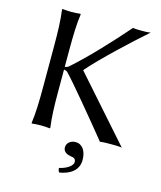

<svg xmlns="http://www.w3.org/2000/svg" viewBox="-127 -739 882 1054"><g transform="rotate(15 314.5 -212.0)"><path d="M104 -445V-200C104 -125 102 -54 94 0L96 3C108 1 135 0 147 0C159 0 186 1 198 3L200 0C192 -57 190 -125 190 -200V-329C195 -328 204 -326 209 -322C250 -281 393 -108 483 3C500 0 528 0 545 0C564 0 588 0 607 3L293 -352V-354C361 -433 509 -571 597 -648C581 -645 561 -645 546 -645C533 -645 510 -645 497 -648C408 -546 300 -430 212 -353C205 -347 195 -345 190 -344V-445C190 -520 192 -592 200 -645L198 -648C186 -646 159 -645 147 -645C135 -645 108 -646 96 -648L94 -645C102 -588 104 -520 104 -445ZM355 39C326 39 305 58 305 82C305 109 330 118 347 121C365 123 378 127 378 147C378 165 352 189 303 200C303 209 305 218 311 224C368 215 417 185 417 125C417 73 393 39 355 39Z"/></g></svg>

Font: Libertinus Sans
Style: Regular
Weight: 400
Designer: Philipp H. Poll, Khaled Hosny
Foundry: Caleb Maclennan
Version: Version 7.050;RELEASE